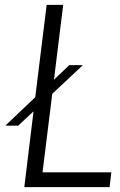

<svg xmlns="http://www.w3.org/2000/svg" viewBox="-20 -770 494 790"><path d="M155 -61H438L431 0H80L118 -312L55 -253H2L125 -370L172 -750H240L202 -442L265 -502H321L195 -384Z"/></svg>

Font: Orkney Light
Style: LightItalic
Weight: 300
Designer: Samuel Oakes and Alfredo Marco Pradil
Foundry: Alfredo Marco Pradil
Version: 1.0; ttfautohint (v1.5)